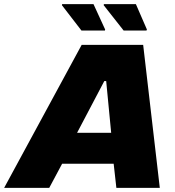

<svg xmlns="http://www.w3.org/2000/svg" viewBox="-72 -904 844 924"><path d="M-52 0 321 -688H617L697 0H488L475 -116H227L165 0ZM299 -265H463L439 -514H430ZM433 -757H320L226 -879L227 -884H378L434 -762ZM633 -757H523L427 -879L428 -884H582L635 -762Z"/></svg>

Font: Saira SemiExpanded ExtraBold
Style: Italic
Weight: 800
Width: 6
Italic angle: -12°
Designer: Hector Gatti with collaboration of the Omnibus-Type team
Foundry: Omnibus-Type
Version: Version 1.101